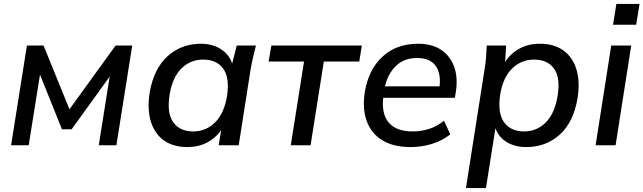

<svg xmlns="http://www.w3.org/2000/svg" viewBox="-20 -734 3251 970"><path d="M36 0 116 -504H200L331 -182L564 -504H648L568 0H479L534 -347L342 -81H293L182 -357L125 0Z M723 0ZM926 9Q856 9 809 -24Q762 -57 742.5 -118.5Q723 -180 736 -266Q757 -387 826.5 -450Q896 -513 995 -513Q1053 -513 1095.5 -486Q1138 -459 1153 -413L1176 -504H1273Q1265 -473 1258 -442.5Q1251 -412 1246 -383L1186 0H1085L1097 -76Q1069 -36 1025.5 -13.5Q982 9 926 9ZM956 -70Q1020 -70 1066 -115Q1112 -160 1127 -249Q1141 -342 1107.5 -387.5Q1074 -433 1007 -433Q942 -433 896.5 -388Q851 -343 837 -256Q822 -163 855 -116.5Q888 -70 956 -70Z M1449 0 1516 -423H1337L1351 -504H1808L1795 -423H1616L1549 0Z M1810 0ZM2055 9Q1968 9 1912 -25Q1856 -59 1833 -121.5Q1810 -184 1823 -269Q1842 -383 1912.5 -448Q1983 -513 2092 -513Q2163 -513 2209 -482Q2255 -451 2274.5 -396.5Q2294 -342 2283 -270L2278 -240H1916Q1907 -158 1944.5 -114Q1982 -70 2066 -70Q2107 -70 2147 -82.5Q2187 -95 2223 -124L2255 -55Q2214 -23 2162 -7Q2110 9 2055 9ZM2087 -441Q2021 -441 1980 -400.5Q1939 -360 1925 -298H2201Q2208 -367 2179 -404Q2150 -441 2087 -441Z M2334 0ZM2334 216 2428 -383Q2433 -412 2435.5 -442.5Q2438 -473 2439 -504H2537L2532 -421Q2560 -464 2604.5 -488.5Q2649 -513 2708 -513Q2778 -513 2825 -480Q2872 -447 2891.5 -385.5Q2911 -324 2898 -239Q2878 -117 2808 -54Q2738 9 2639 9Q2582 9 2540.5 -16Q2499 -41 2483 -86L2435 216ZM2627 -70Q2692 -70 2737 -115Q2782 -160 2797 -249Q2812 -342 2779 -387.5Q2746 -433 2678 -433Q2614 -433 2567.5 -388Q2521 -343 2507 -256Q2493 -163 2526.5 -116.5Q2560 -70 2627 -70Z M2989 0ZM3077 -609 3094 -714H3211L3194 -609ZM2989 0 3068 -504H3169L3090 0Z"/></svg>

Font: Winston Medium
Style: Italic
Weight: 500
Italic angle: -9°
Designer: Original fonts by Vernon Adams / Changes by Cristiano Sobral
Foundry: Original fonts by Vernon Adams / Changes by Cristiano Sobral
Version: Version 2.503;July 17, 2020;FontCreator 13.0.0.2655 64-bit